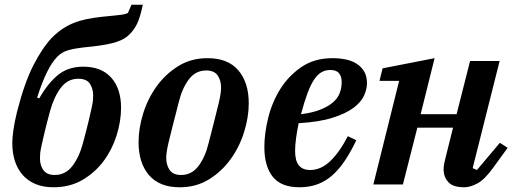

<svg xmlns="http://www.w3.org/2000/svg" viewBox="-20 -780 2173 812"><path d="M206 12Q163 12 130.5 -1.5Q98 -15 76 -40Q54 -65 43 -99Q32 -133 32 -175Q32 -197 36.5 -229.5Q41 -262 52 -307Q83 -429 121 -503.5Q159 -578 200 -621Q222 -643 244.5 -658Q267 -673 292 -683Q317 -693 346 -699Q375 -705 411 -709Q442 -712 461.5 -714Q481 -716 492.5 -717.5Q504 -719 510 -721Q516 -723 521 -725L536 -760H584Q573 -707 560 -680Q547 -653 527 -634Q509 -615 474 -603Q439 -591 368 -583Q335 -580 311.5 -576.5Q288 -573 271.5 -568.5Q255 -564 243.5 -557Q232 -550 222 -540Q177 -494 137 -367L146 -364Q183 -429 226 -463.5Q269 -498 332 -498Q409 -498 450.5 -451.5Q492 -405 492 -324Q492 -268 473.5 -208.5Q455 -149 419 -100Q383 -51 329.5 -19.5Q276 12 206 12ZM212 -40Q257 -40 286.5 -78.5Q316 -117 332 -179Q347 -235 355 -269Q363 -303 367.5 -323.5Q372 -344 373 -355Q374 -366 374 -377Q374 -405 360 -426Q346 -447 311 -447Q266 -447 237 -408.5Q208 -370 191 -308Q176 -252 168 -218Q160 -184 155.5 -163.5Q151 -143 150 -132Q149 -121 149 -110Q149 -81 163.5 -60.5Q178 -40 212 -40Z M746 -40Q791 -40 819.5 -78Q848 -116 862 -174Q878 -237 888.5 -277.5Q899 -318 905 -344Q911 -370 913 -384.5Q915 -399 915 -409Q915 -440 900.5 -461Q886 -482 852 -482Q807 -482 778.5 -444Q750 -406 736 -348Q720 -285 709.5 -244.5Q699 -204 693 -178Q687 -152 685 -137.5Q683 -123 683 -113Q683 -82 697.5 -61Q712 -40 746 -40ZM740 12Q654 12 610 -39.5Q566 -91 566 -179Q566 -237 585.5 -300Q605 -363 642.5 -415Q680 -467 734 -500.5Q788 -534 858 -534Q944 -534 988 -482.5Q1032 -431 1032 -343Q1032 -285 1012.5 -222Q993 -159 955.5 -107Q918 -55 864 -21.5Q810 12 740 12Z M1246 12Q1169 12 1133.5 -32.5Q1098 -77 1098 -158Q1098 -216 1114.5 -282.5Q1131 -349 1166 -404.5Q1201 -460 1255.5 -497Q1310 -534 1386 -534Q1416 -534 1442.5 -528.5Q1469 -523 1489 -510Q1509 -497 1520.5 -477Q1532 -457 1532 -428Q1532 -403 1519.5 -375.5Q1507 -348 1475 -324Q1443 -300 1386.5 -282Q1330 -264 1243 -259Q1236 -225 1232 -195Q1228 -165 1228 -142Q1228 -100 1244 -80.5Q1260 -61 1292 -61Q1337 -61 1376.5 -98.5Q1416 -136 1451 -204L1487 -187Q1464 -139 1439.5 -102Q1415 -65 1386.5 -39.5Q1358 -14 1323.5 -1Q1289 12 1246 12ZM1253 -297Q1301 -303 1334 -316Q1367 -329 1387.5 -346.5Q1408 -364 1416.5 -386Q1425 -408 1425 -433Q1425 -456 1414 -470Q1403 -484 1377 -484Q1356 -484 1339.5 -474.5Q1323 -465 1308.5 -443.5Q1294 -422 1280.5 -386Q1267 -350 1253 -297Z M1943 12Q1895 12 1875.5 -10.5Q1856 -33 1856 -63Q1856 -75 1859 -90Q1862 -105 1865 -116L1896 -240H1745L1684 0H1559L1668 -438H1585L1598 -491L1818 -534L1759 -297H1911L1968 -522H2093L1979 -69L1997 -61L2094 -176L2127 -155L2066 -71Q2030 -21 1999.5 -4.5Q1969 12 1943 12Z"/></svg>

Font: IBM Plex Serif SmBld
Style: Italic
Weight: 600
Italic angle: -14°
Designer: Mike Abbink, Paul van der Laan, Pieter van Rosmalen
Foundry: Bold Monday
Version: Version 3.001